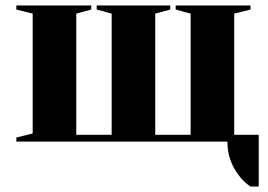

<svg xmlns="http://www.w3.org/2000/svg" viewBox="-20 -520 985 705"><path d="M857 124Q815 70 815 0H40V-15L100 -30V-470L40 -485V-500H315V-485L260 -470V-25H390V-470L335 -485V-500H605V-485L550 -470V-25H680V-470L625 -485V-500H900V-485L840 -470V-25H930V165H900Q874 148 857 124Z"/></svg>

Font: Yeseva One
Style: Regular
Weight: 400
Designer: Jovanny Lemonad
Foundry: Jovanny Lemonad
Version: Version 2.000